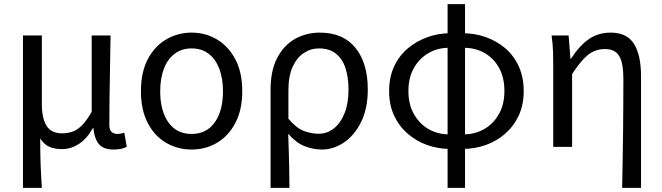

<svg xmlns="http://www.w3.org/2000/svg" viewBox="-20 -716 3229 936"><path d="M92 200V-543H184V-210Q184 -139 207 -102.5Q230 -66 283 -66Q308 -66 331.5 -73.5Q355 -81 378.5 -104Q402 -127 427 -171V-543H519Q518 -470 516.5 -394Q515 -318 514 -245Q513 -172 513 -106Q513 -83 524 -73Q535 -63 552 -63Q560 -63 568 -64.5Q576 -66 586 -69L598 0Q586 6 570.5 9.5Q555 13 533 13Q486 13 463.5 -12Q441 -37 435 -92H433Q404 -40 365 -14.5Q326 11 282 11Q249 11 222.5 0.5Q196 -10 176 -41Q176 -1 176.5 29.5Q177 60 178 87Q179 114 180.5 141Q182 168 184 200Z M914 13Q846 13 789.5 -20Q733 -53 700 -117Q667 -181 667 -271Q667 -363 700 -426.5Q733 -490 789.5 -523.5Q846 -557 914 -557Q982 -557 1038 -523.5Q1094 -490 1127.5 -426.5Q1161 -363 1161 -271Q1161 -181 1127.5 -117Q1094 -53 1038 -20Q982 13 914 13ZM914 -63Q987 -63 1027 -119.5Q1067 -176 1067 -271Q1067 -334 1049 -381Q1031 -428 997 -454Q963 -480 914 -480Q866 -480 831.5 -454Q797 -428 779 -381Q761 -334 761 -271Q761 -176 801 -119.5Q841 -63 914 -63Z M1299 200V-278Q1299 -372 1331.5 -434Q1364 -496 1418.5 -526.5Q1473 -557 1539 -557Q1653 -557 1713 -482.5Q1773 -408 1773 -280Q1773 -187 1740.5 -121.5Q1708 -56 1657 -21.5Q1606 13 1549 13Q1505 13 1463.5 -4Q1422 -21 1385 -64Q1387 -15 1388 26.5Q1389 68 1390 109.5Q1391 151 1391 200ZM1534 -64Q1574 -64 1607 -89.5Q1640 -115 1659.5 -163.5Q1679 -212 1679 -279Q1679 -339 1664 -384.5Q1649 -430 1617 -455Q1585 -480 1535 -480Q1495 -480 1461 -457.5Q1427 -435 1406.5 -390Q1386 -345 1386 -275V-137Q1425 -91 1461.5 -77.5Q1498 -64 1534 -64Z M2173 10Q2117 10 2064 -8.5Q2011 -27 1968.5 -63.5Q1926 -100 1901.5 -152Q1877 -204 1877 -272Q1877 -340 1901.5 -392.5Q1926 -445 1968.5 -480.5Q2011 -516 2064 -535Q2117 -554 2173 -554L2169 -483Q2114 -483 2069.5 -457.5Q2025 -432 1998 -385Q1971 -338 1971 -272Q1971 -207 1998 -159.5Q2025 -112 2069.5 -86.5Q2114 -61 2169 -61ZM2236 10 2241 -61Q2295 -61 2340 -86.5Q2385 -112 2412 -159.5Q2439 -207 2439 -272Q2439 -338 2413 -385Q2387 -432 2342.5 -457.5Q2298 -483 2241 -483L2236 -554Q2295 -554 2348.5 -535Q2402 -516 2443.5 -480.5Q2485 -445 2509 -392.5Q2533 -340 2533 -272Q2533 -204 2508.5 -152Q2484 -100 2442 -63.5Q2400 -27 2346.5 -8.5Q2293 10 2236 10ZM2162 200V-696H2247V200Z M3013 200Q3014 134 3015.5 64Q3017 -6 3017.5 -74.5Q3018 -143 3018.5 -208Q3019 -273 3019 -332Q3019 -409 2998.5 -443Q2978 -477 2930 -477Q2900 -477 2875 -466Q2850 -455 2824.5 -428Q2799 -401 2769 -355V0H2677V-394Q2677 -427 2676 -464Q2675 -501 2669 -543H2752L2761 -429H2763Q2805 -494 2851 -525.5Q2897 -557 2957 -557Q3036 -557 3070.5 -502.5Q3105 -448 3105 -344V200Z"/></svg>

Font: Noto Sans TC
Style: Regular
Weight: 400
Designer: Ryoko NISHIZUKA  (kana, bopomofo & ideographs); Paul D. Hunt (Latin, Greek & Cyrillic); Sandoll Communications , Soo-you
Foundry: Adobe
Version: Version 2.004-H2;hotconv 1.0.118;makeotfexe 2.5.65603